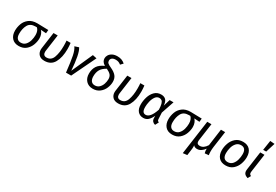

<svg xmlns="http://www.w3.org/2000/svg" viewBox="75 -2101 5189 3608"><g transform="rotate(30 2670.0 -297.0)"><path d="M52 -206Q52 -282 79 -356.5Q106 -431 172.5 -482Q239 -533 348 -533Q453 -533 589 -527L582 -453L466 -461Q492 -436 508 -396Q524 -356 524 -306Q524 -238 497 -164.5Q470 -91 409.5 -39.5Q349 12 254 12Q158 12 105 -47.5Q52 -107 52 -206ZM429 -324Q429 -373 415.5 -408Q402 -443 378 -464H348Q236 -464 192.5 -385.5Q149 -307 149 -195Q149 -130 177 -96Q205 -62 257 -62Q320 -62 358.5 -104.5Q397 -147 413 -206.5Q429 -266 429 -324Z M1081 -397Q1081 -217 1017.5 -102.5Q954 12 811 12Q732 12 691 -31Q650 -74 650 -140Q650 -149 652 -169L702 -527H793L743 -168Q741 -150 741 -142Q741 -103 760 -82.5Q779 -62 816 -62Q917 -62 953.5 -164Q990 -266 990 -413Q990 -478 985 -527H1073Q1081 -457 1081 -397Z M1345 -79 1550 -538 1639 -519 1389 0H1277Q1252 -226 1229 -339.5Q1206 -453 1165 -507L1253 -536Q1321 -433 1345 -79Z M2131 -689 2081 -637Q2053 -660 2027 -669Q2001 -678 1968 -678Q1915 -678 1888.5 -655.5Q1862 -633 1862 -601Q1862 -568 1882.5 -548Q1903 -528 1964 -501Q2047 -463 2087 -414Q2127 -365 2127 -289Q2127 -222 2098 -152Q2069 -82 2008.5 -35Q1948 12 1861 12Q1768 12 1713.5 -47Q1659 -106 1659 -202Q1659 -296 1702 -363.5Q1745 -431 1847 -475Q1805 -502 1787 -531Q1769 -560 1769 -598Q1769 -633 1790 -668Q1811 -703 1855 -726.5Q1899 -750 1964 -750Q2017 -750 2056.5 -735Q2096 -720 2131 -689ZM1756 -198Q1756 -134 1783.5 -98Q1811 -62 1864 -62Q1920 -62 1957.5 -98Q1995 -134 2012.5 -187Q2030 -240 2030 -292Q2030 -347 2001.5 -381.5Q1973 -416 1905 -447Q1821 -400 1788.5 -341Q1756 -282 1756 -198Z M2682 -397Q2682 -217 2618.5 -102.5Q2555 12 2412 12Q2333 12 2292 -31Q2251 -74 2251 -140Q2251 -149 2253 -169L2303 -527H2394L2344 -168Q2342 -150 2342 -142Q2342 -103 2361 -82.5Q2380 -62 2417 -62Q2518 -62 2554.5 -164Q2591 -266 2591 -413Q2591 -478 2586 -527H2674Q2682 -457 2682 -397Z M3178 -381 3222 -527H3306L3212 -250L3219 -113Q3220 -92 3227.5 -81Q3235 -70 3256 -62L3217 13Q3183 7 3160 -18.5Q3137 -44 3136 -85L3135 -136Q3103 -66 3061 -27Q3019 12 2957 12Q2882 12 2837 -39.5Q2792 -91 2792 -188Q2792 -268 2817 -349Q2842 -430 2896.5 -484.5Q2951 -539 3035 -539Q3102 -539 3137.5 -501.5Q3173 -464 3178 -381ZM2888 -187Q2888 -121 2907.5 -91Q2927 -61 2968 -61Q3067 -61 3137 -269Q3135 -346 3123 -389Q3111 -432 3090 -449Q3069 -466 3037 -466Q2985 -466 2951.5 -418.5Q2918 -371 2903 -305.5Q2888 -240 2888 -187Z M3381 -206Q3381 -282 3408 -356.5Q3435 -431 3501.5 -482Q3568 -533 3677 -533Q3782 -533 3918 -527L3911 -453L3795 -461Q3821 -436 3837 -396Q3853 -356 3853 -306Q3853 -238 3826 -164.5Q3799 -91 3738.5 -39.5Q3678 12 3583 12Q3487 12 3434 -47.5Q3381 -107 3381 -206ZM3758 -324Q3758 -373 3744.5 -408Q3731 -443 3707 -464H3677Q3565 -464 3521.5 -385.5Q3478 -307 3478 -195Q3478 -130 3506 -96Q3534 -62 3586 -62Q3649 -62 3687.5 -104.5Q3726 -147 3742 -206.5Q3758 -266 3758 -324Z M4370 -81Q4370 -38 4377 2L4293 10Q4285 -15 4283 -35.5Q4281 -56 4282 -85Q4252 -43 4212.5 -15.5Q4173 12 4125 12Q4073 12 4045 -22Q4048 -9 4048 11Q4048 47 4040 99L4026 202L3934 213L4038 -527H4129L4076 -153Q4074 -135 4074 -129Q4074 -64 4140 -64Q4224 -64 4285 -163L4335 -527H4426L4377 -177Q4370 -127 4370 -81Z M4541 -206Q4541 -280 4568.5 -356.5Q4596 -433 4657 -486Q4718 -539 4814 -539Q4911 -539 4963 -481Q5015 -423 5015 -321Q5015 -248 4988 -171.5Q4961 -95 4900 -41.5Q4839 12 4743 12Q4646 12 4593.5 -46Q4541 -104 4541 -206ZM4919 -331Q4919 -465 4811 -465Q4748 -465 4709 -421.5Q4670 -378 4653.5 -316.5Q4637 -255 4637 -196Q4637 -62 4746 -62Q4809 -62 4848 -105.5Q4887 -149 4903 -210.5Q4919 -272 4919 -331Z M5224 -138Q5222 -116 5222 -110Q5222 -88 5230.5 -76Q5239 -64 5260 -55L5222 11Q5173 -6 5151.5 -31.5Q5130 -57 5130 -100Q5130 -116 5133 -134L5188 -527H5279ZM5340 -799 5277 -596H5211L5243 -807Z"/></g></svg>

Font: FiraGO
Style: Italic
Weight: 400
Italic angle: -8°
Designer: bBox Type GmbH
Foundry: bBox Type GmbH
Version: Version 1.001